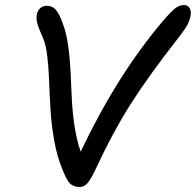

<svg xmlns="http://www.w3.org/2000/svg" viewBox="-20 -730 776 761"><path d="M295.9 11.2Q271.5 11.2 257.3 -2.9Q243.2 -17.1 225.1 -64Q205.6 -112.3 194.6 -174.6Q183.6 -236.8 180.2 -294.2Q176.8 -351.6 174.8 -405.8Q172.9 -460 167.5 -506.3Q162.1 -552.7 150.9 -578.1Q144 -594.2 141.6 -600.1Q139.2 -606 134.5 -617.4Q129.9 -628.9 128.7 -633.8Q127.4 -638.7 126 -646.7Q124.5 -654.8 124.8 -660.6Q125 -666.5 126 -672.9Q128.9 -688 139.2 -697.5Q149.4 -707 166 -707Q187.5 -707 201.4 -691.2Q215.3 -675.3 229 -636.2Q243.2 -599.6 250.2 -548.3Q257.3 -497.1 259.8 -444.6Q262.2 -392.1 264.6 -338.6Q267.1 -285.2 275.6 -229Q284.2 -172.9 299.8 -128.9Q441.9 -429.2 625 -646Q660.2 -687 676.3 -698.5Q692.4 -710 709 -710Q725.6 -710 732.2 -696.8Q738.8 -683.6 734.9 -665Q730.5 -645 721.7 -629.4Q712.9 -613.8 693.8 -588.9Q572.3 -434.1 500 -320.8Q427.7 -207.5 356 -53.2Q338.4 -16.1 325.2 -2.4Q312 11.2 295.9 11.2Z"/></svg>

Font: Shantell Sans Normal
Style: Italic
Weight: 400
Italic angle: -11.31°
Designer: Stephen Nixon, Anya Danilova, Shantell Martin
Foundry: Arrow Type
Version: Version 1.006;[559af2be0]